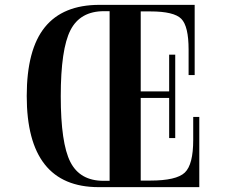

<svg xmlns="http://www.w3.org/2000/svg" viewBox="-20 -770 970 790"><path d="M559 0H431V-750H559ZM690 -394V-367H479V-394ZM781 -461H756V-566Q756 -662 726 -692.5Q696 -723 599 -723H498V-750H781ZM800 -289V0H498V-27H598Q706 -27 740.5 -60Q775 -93 775 -194V-289ZM676 -202V-545H701V-202ZM448 -750V-724H408Q310 -724 270 -646Q230 -568 230 -374Q230 -181 269.5 -103.5Q309 -26 406 -26H450V0H386Q90 0 90 -375Q90 -566 164.5 -658Q239 -750 389 -750Z"/></svg>

Font: Solide Mirage
Style: Mono
Weight: 400
Width: 6
Designer: Jérémy Landes
Foundry: Velvetyne Type Foundry
Version: Version 1.1